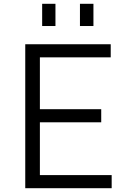

<svg xmlns="http://www.w3.org/2000/svg" viewBox="-20 -991 668 1011"><path d="M113 0ZM568 -69V0H113V-758H563V-689H190V-416H513V-347H190V-69ZM401 -971H472V-854H401ZM202 -971H272V-854H202Z"/></svg>

Font: Biryani Light
Style: Regular
Weight: 300
Designer: Dan Reynolds and Mathieu Réguer
Foundry: Dan Reynolds and Mathieu Réguer
Version: Version 1.004; ttfautohint (v1.1) -l 5 -r 5 -G 72 -x 0 -D la